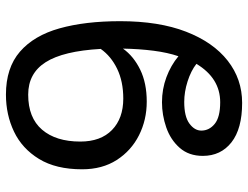

<svg xmlns="http://www.w3.org/2000/svg" viewBox="-112 -692 815 630"><g transform="rotate(90 295.0 -377.5)"><path d="M165 -556Q153 -521 147 -474.5Q141 -428 140 -374Q165 -409 209 -430.5Q253 -452 314 -452Q374 -452 424.5 -426.5Q475 -401 505.5 -353.5Q536 -306 536 -240Q536 -154 502 -98.5Q468 -43 412.5 -16.5Q357 10 291 10Q203 10 150 -36Q97 -82 73.5 -166Q50 -250 50 -365Q50 -492 84.5 -581Q119 -670 179.5 -717.5Q240 -765 318 -765Q403 -765 447.5 -730Q492 -695 492 -636Q492 -590 465.5 -560Q439 -530 398.5 -516Q358 -502 316 -502Q273 -502 234 -516.5Q195 -531 165 -556ZM316 -693Q237 -693 190 -615Q213 -597 247.5 -586Q282 -575 315 -575Q363 -575 386 -592Q409 -609 409 -631Q409 -657 387 -675Q365 -693 316 -693ZM291 -63Q367 -63 406 -108.5Q445 -154 445 -234Q445 -301 407 -338Q369 -375 304 -375Q248 -375 206.5 -355Q165 -335 141 -301Q148 -178 184.5 -120.5Q221 -63 291 -63Z"/></g></svg>

Font: TSCustom
Style: Regular
Weight: 400
Designer: Monotype Design Team
Foundry: Monotype Imaging Inc.
Version: Version 2.004; ttfautohint (v1.8.3) -l 8 -r 50 -G 200 -x 14 